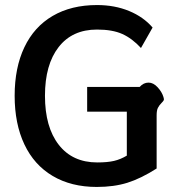

<svg xmlns="http://www.w3.org/2000/svg" viewBox="-20 -730 706 760"><path d="M38 -351Q38 -462 76.5 -543Q115 -624 188.5 -667Q262 -710 364 -710Q434 -710 491 -686.5Q548 -663 584 -621L538 -540Q503 -578 464 -595.5Q425 -613 364 -613Q266 -613 212 -543.5Q158 -474 158 -351Q158 -227 212.5 -157Q267 -87 365 -87Q405 -87 431 -93Q457 -99 482 -114V-288H325V-386H533Q548 -403 568 -403Q587 -403 604 -384.5Q621 -366 627 -346Q630 -337 628 -333Q626 -329 619 -322Q610 -313 605 -303Q600 -293 600 -273V-63Q537 -23 484 -6.5Q431 10 363 10Q262 10 188.5 -33.5Q115 -77 76.5 -158.5Q38 -240 38 -351Z"/></svg>

Font: Niramit SemiBold
Style: Regular
Weight: 600
Designer: Katatrad Aksorn Co.,Ltd.
Foundry: Cadson Demak Co.,Ltd.
Version: Version 1.001; ttfautohint (v1.6)